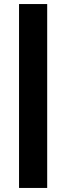

<svg xmlns="http://www.w3.org/2000/svg" viewBox="-20 -798 327 948"><path d="M74 -778H213V130H74Z"/></svg>

Font: Gmarket Sans TTF Bold
Style: Regular
Weight: 700
Designer: Creative Director : Sungho Lee; Art Director : Kiwoong Choi; Project Manager : Sori Yang, Jongwook Yoon; Font Designer :
Foundry: Sandoll Inc.
Version: Version 1.000;hotconv 1.0.109;makeotfexe 2.5.65596